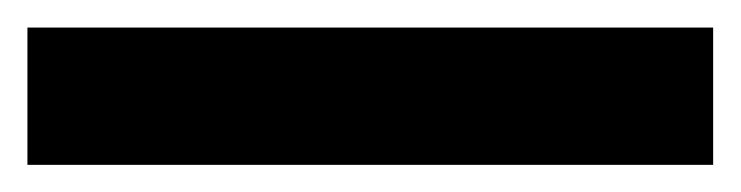

<svg xmlns="http://www.w3.org/2000/svg" viewBox="-22 60 540 140"><path d="M498 180.2H-2V80.1H498Z"/></svg>

Font: Kadwa
Style: Regular
Weight: 400
Designer: Sol Matas
Foundry: Sol Matas
Version: Version 1.000;PS 001.000;hotconv 1.0.70;makeotf.lib2.5.58329